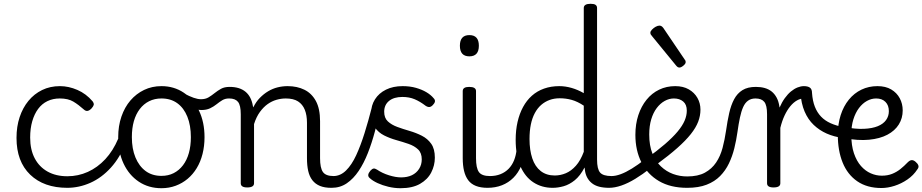

<svg xmlns="http://www.w3.org/2000/svg" viewBox="-20 -973 4861 1012"><path d="M335 17Q211 17 139 -52.5Q67 -122 67 -246Q67 -306 83.5 -355.5Q100 -405 130 -441.5Q160 -478 202 -498.5Q244 -519 296 -519Q342 -519 388 -499Q434 -479 468 -439Q476 -428 474 -420Q472 -412 462 -401Q451 -390 441.5 -388.5Q432 -387 423 -395Q394 -421 366.5 -437.5Q339 -454 295 -454Q259 -454 230 -440Q201 -426 181 -399Q161 -372 150 -334Q139 -296 139 -248Q139 -184 163 -138.5Q187 -93 231 -68.5Q275 -44 335 -44Q347 -44 354 -34.5Q361 -25 361 -13.5Q361 -2 354.5 7.5Q348 17 335 17Z M334 17Q325 17 320.5 7.5Q316 -2 316 -13.5Q316 -25 321 -34.5Q326 -44 335 -44Q392 -44 443 -67Q494 -90 535 -134Q576 -178 603 -242Q608 -250 618.5 -248.5Q629 -247 638 -239Q647 -231 643 -221Q613 -143 564.5 -89.5Q516 -36 456.5 -9.5Q397 17 334 17Z M831 19Q763 19 711.5 -15.5Q660 -50 631.5 -110.5Q603 -171 603 -250Q603 -309 620 -358.5Q637 -408 667.5 -443.5Q698 -479 739.5 -499Q781 -519 831 -519Q897 -519 948.5 -484.5Q1000 -450 1029 -389.5Q1058 -329 1058 -250Q1058 -203 1047.5 -161.5Q1037 -120 1017 -87Q997 -54 969 -30.5Q941 -7 906 6Q871 19 831 19ZM831 -46Q867 -46 895.5 -60.5Q924 -75 944.5 -102Q965 -129 975.5 -166.5Q986 -204 986 -250Q986 -312 967.5 -358Q949 -404 914.5 -429Q880 -454 831 -454Q795 -454 766 -439.5Q737 -425 716.5 -398Q696 -371 685.5 -334Q675 -297 675 -250Q675 -189 694 -143Q713 -97 747.5 -71.5Q782 -46 831 -46Z M1040 -393Q1029 -393 1012.5 -398Q996 -403 978 -412Q960 -421 942 -432Q930 -439 927.5 -449Q925 -459 928 -467.5Q931 -476 937.5 -480.5Q944 -485 949 -481Q979 -465 1001 -457.5Q1023 -450 1039 -450Q1063 -450 1079.5 -460Q1096 -470 1111.5 -482.5Q1127 -495 1145 -505Q1163 -515 1190 -515Q1200 -515 1205 -505.5Q1210 -496 1210 -484Q1210 -472 1204.5 -463Q1199 -454 1187 -454Q1167 -454 1152 -445Q1137 -436 1121.5 -423.5Q1106 -411 1087 -402Q1068 -393 1040 -393Z M1726 17Q1691 17 1666.5 7Q1642 -3 1626.5 -23Q1611 -43 1604.5 -72Q1598 -101 1598 -139V-326Q1598 -366 1586.5 -394.5Q1575 -423 1551 -438.5Q1527 -454 1486 -454Q1462 -454 1437.5 -447Q1413 -440 1391 -424.5Q1369 -409 1350 -383Q1331 -357 1319 -319V-7Q1319 4 1310 9.5Q1301 15 1283 15Q1266 15 1257.5 9.5Q1249 4 1249 -7V-371Q1249 -418 1234.5 -436Q1220 -454 1188 -454Q1175 -454 1169 -463Q1163 -472 1163 -484Q1163 -496 1170 -505.5Q1177 -515 1190 -515Q1217 -515 1238 -508.5Q1259 -502 1274.5 -489Q1290 -476 1299.5 -457Q1309 -438 1313 -414L1315 -407Q1329 -436 1349.5 -457Q1370 -478 1393.5 -492Q1417 -506 1443 -512.5Q1469 -519 1496 -519Q1546 -519 1584.5 -500Q1623 -481 1645 -440.5Q1667 -400 1667 -334V-139Q1667 -88 1682 -66.5Q1697 -45 1739 -45Q1751 -45 1756.5 -35.5Q1762 -26 1761 -14Q1760 -2 1751.5 7.5Q1743 17 1726 17Z M1728 17Q1716 17 1711 7.5Q1706 -2 1707.5 -14Q1709 -26 1717 -35.5Q1725 -45 1737 -45Q1774 -45 1804 -74.5Q1834 -104 1857.5 -155Q1881 -206 1901.5 -271.5Q1922 -337 1940 -408Q1944 -423 1955.5 -425Q1967 -427 1977 -420Q1987 -413 1984 -400Q1972 -340 1956 -280Q1940 -220 1919 -166.5Q1898 -113 1870.5 -72Q1843 -31 1808 -7Q1773 17 1728 17Z M2091 19Q2059 19 2027.5 11.5Q1996 4 1970 -8Q1944 -20 1928 -35Q1920 -42 1921 -51.5Q1922 -61 1932 -73Q1941 -83 1948.5 -84.5Q1956 -86 1967 -79Q1995 -60 2030.5 -49Q2066 -38 2094 -38Q2127 -38 2151 -49.5Q2175 -61 2189 -83Q2203 -105 2203 -133Q2203 -167 2183.5 -185.5Q2164 -204 2133.5 -214.5Q2103 -225 2069 -234.5Q2035 -244 2005 -259Q1975 -274 1955.5 -301.5Q1936 -329 1936 -377Q1936 -417 1956.5 -449.5Q1977 -482 2014.5 -500.5Q2052 -519 2102 -519Q2141 -519 2172.5 -510Q2204 -501 2227.5 -487Q2251 -473 2265 -456Q2274 -447 2272.5 -438Q2271 -429 2262 -420Q2253 -410 2244 -409Q2235 -408 2224 -415Q2194 -438 2165.5 -450Q2137 -462 2101 -462Q2056 -462 2030.5 -441Q2005 -420 2005 -384Q2005 -351 2024.5 -333Q2044 -315 2074 -304Q2104 -293 2138.5 -283Q2173 -273 2203.5 -257.5Q2234 -242 2253 -215Q2272 -188 2272 -142Q2272 -101 2253 -64Q2234 -27 2194 -4Q2154 19 2091 19Z M2550 17Q2514 17 2488.5 7Q2463 -3 2448 -23Q2433 -43 2426 -72Q2419 -101 2419 -139V-493Q2419 -504 2427.5 -509.5Q2436 -515 2453 -515Q2471 -515 2480 -509.5Q2489 -504 2489 -493V-139Q2489 -88 2504 -66.5Q2519 -45 2563 -45Q2574 -45 2580 -35.5Q2586 -26 2585 -14Q2584 -2 2575.5 7.5Q2567 17 2550 17ZM2454 -676Q2429 -676 2416.5 -690Q2404 -704 2404 -732Q2404 -760 2416.5 -774Q2429 -788 2454 -788Q2479 -788 2491.5 -774Q2504 -760 2504 -732Q2504 -704 2491.5 -690Q2479 -676 2454 -676Z M2549 17Q2537 17 2531 7.5Q2525 -2 2526 -14Q2527 -26 2536 -35.5Q2545 -45 2562 -45Q2593 -45 2618 -55Q2643 -65 2661 -83.5Q2679 -102 2689.5 -128Q2700 -154 2703 -186Q2704 -199 2715 -203.5Q2726 -208 2736.5 -203.5Q2747 -199 2746 -186Q2743 -137 2727.5 -99.5Q2712 -62 2686 -36Q2660 -10 2625.5 3.5Q2591 17 2549 17Z M2893 17Q2836 17 2792 -11.5Q2748 -40 2723 -96.5Q2698 -153 2698 -236Q2698 -287 2708 -330.5Q2718 -374 2737 -409Q2756 -444 2783.5 -468.5Q2811 -493 2847.5 -506Q2884 -519 2928 -519Q2960 -519 2993 -509.5Q3026 -500 3057 -482V-931Q3057 -942 3066 -947.5Q3075 -953 3093 -953Q3111 -953 3119 -947.5Q3127 -942 3127 -931V-132Q3127 -82 3143 -63.5Q3159 -45 3204 -45Q3214 -45 3219.5 -35.5Q3225 -26 3224 -14Q3223 -2 3215 7.5Q3207 17 3191 17Q3161 17 3138 11Q3115 5 3099 -8Q3083 -21 3073.5 -40Q3064 -59 3062 -85L3061 -90Q3038 -46 3009.5 -23Q2981 0 2951 8.5Q2921 17 2893 17ZM2904 -48Q2934 -48 2962.5 -60Q2991 -72 3015.5 -99.5Q3040 -127 3057 -173V-416Q3024 -438 2993.5 -446.5Q2963 -455 2930 -455Q2901 -455 2876.5 -446Q2852 -437 2832.5 -420Q2813 -403 2799 -377Q2785 -351 2778 -317Q2771 -283 2771 -240Q2771 -182 2785.5 -138.5Q2800 -95 2830 -71.5Q2860 -48 2904 -48Z M3190 17Q3178 17 3172 7.5Q3166 -2 3167 -14Q3168 -26 3177 -35.5Q3186 -45 3203 -45Q3225 -45 3252 -55Q3279 -65 3310.5 -84.5Q3342 -104 3377 -131Q3387 -140 3397 -137Q3407 -134 3413 -124.5Q3419 -115 3418.5 -104Q3418 -93 3408 -86Q3367 -54 3328.5 -30.5Q3290 -7 3255 5Q3220 17 3190 17Z M3384 -135Q3444 -178 3485 -213.5Q3526 -249 3551.5 -279.5Q3577 -310 3588.5 -337Q3600 -364 3600 -390Q3600 -422 3581 -438Q3562 -454 3532 -454Q3507 -454 3483.5 -441Q3460 -428 3441.5 -403.5Q3423 -379 3412.5 -344Q3402 -309 3402 -264Q3402 -206 3418.5 -164.5Q3435 -123 3463.5 -96Q3492 -69 3527.5 -56Q3563 -43 3602 -43Q3615 -43 3621.5 -34Q3628 -25 3628 -13Q3628 -1 3621.5 8Q3615 17 3602 17Q3514 17 3453.5 -18.5Q3393 -54 3361 -117Q3329 -180 3329 -262Q3329 -319 3344.5 -366Q3360 -413 3388 -447.5Q3416 -482 3454.5 -500.5Q3493 -519 3539 -519Q3581 -519 3610.5 -502Q3640 -485 3656 -457Q3672 -429 3672 -395Q3672 -363 3660 -331.5Q3648 -300 3621 -266Q3594 -232 3550 -193Q3506 -154 3442 -107Z M3602 17Q3586 17 3578.5 8Q3571 -1 3571 -13Q3571 -25 3578.5 -34Q3586 -43 3602 -43Q3659 -43 3695.5 -63Q3732 -83 3754.5 -116.5Q3777 -150 3788.5 -193.5Q3800 -237 3807 -285Q3814 -335 3823.5 -377Q3833 -419 3849.5 -450Q3866 -481 3893.5 -498Q3921 -515 3964 -515Q3973 -515 3977.5 -505.5Q3982 -496 3981.5 -484Q3981 -472 3976 -463Q3971 -454 3962 -454Q3939 -454 3923 -442.5Q3907 -431 3897 -408.5Q3887 -386 3880 -353Q3873 -320 3867 -277Q3861 -234 3850.5 -191.5Q3840 -149 3822 -111.5Q3804 -74 3775.5 -45Q3747 -16 3704.5 0.5Q3662 17 3602 17Z M3561 -617Q3557 -617 3553 -619Q3549 -621 3544 -627L3418 -781Q3412 -788 3410 -791.5Q3408 -795 3408 -801Q3408 -808 3416.5 -817Q3425 -826 3436 -832Q3447 -838 3456 -838Q3467 -838 3476 -826L3589 -659Q3593 -654 3593.5 -651Q3594 -648 3594 -645Q3594 -637 3582 -627Q3570 -617 3561 -617Z M4057 15Q4040 15 4031.5 9.5Q4023 4 4023 -7V-371Q4023 -418 4008.5 -436Q3994 -454 3962 -454Q3950 -454 3944 -463Q3938 -472 3938 -484Q3938 -496 3945 -505.5Q3952 -515 3964 -515Q3990 -515 4011 -509Q4032 -503 4047.5 -490.5Q4063 -478 4073.5 -458.5Q4084 -439 4088 -412L4089 -406Q4101 -434 4116.5 -455.5Q4132 -477 4149 -491Q4166 -505 4183.5 -512Q4201 -519 4217 -519Q4232 -519 4239.5 -509Q4247 -499 4247 -486.5Q4247 -474 4239.5 -464Q4232 -454 4217 -454Q4199 -454 4180.5 -443.5Q4162 -433 4145.5 -413Q4129 -393 4115.5 -364.5Q4102 -336 4093 -299V-7Q4093 4 4084 9.5Q4075 15 4057 15Z M4422 -246Q4376 -252 4337.5 -269Q4299 -286 4269 -314.5Q4239 -343 4221 -385Q4203 -427 4199 -484L4217 -519Q4238 -519 4249 -511Q4260 -503 4260 -483Q4263 -441 4275 -410.5Q4287 -380 4307.5 -358.5Q4328 -337 4358 -323.5Q4388 -310 4427 -303Q4442 -300 4448 -290.5Q4454 -281 4452 -270Q4450 -259 4442 -251.5Q4434 -244 4422 -246Z M4626 18Q4550 18 4498.5 -17.5Q4447 -53 4421.5 -116Q4396 -179 4396 -262Q4396 -319 4411 -366Q4426 -413 4454 -447.5Q4482 -482 4520.5 -500.5Q4559 -519 4605 -519Q4648 -519 4677.5 -501.5Q4707 -484 4722.5 -455Q4738 -426 4738 -391Q4738 -350 4717.5 -317Q4697 -284 4657.5 -263Q4618 -242 4560.5 -236.5Q4503 -231 4429 -245L4432 -303Q4490 -292 4534 -294Q4578 -296 4607 -308Q4636 -320 4650.5 -340.5Q4665 -361 4665 -387Q4665 -418 4647 -436Q4629 -454 4598 -454Q4573 -454 4549.5 -441Q4526 -428 4507.5 -403.5Q4489 -379 4478 -344Q4467 -309 4467 -264Q4467 -206 4481 -165Q4495 -124 4518 -98Q4541 -72 4569.5 -59.5Q4598 -47 4628 -47Q4658 -47 4682 -56.5Q4706 -66 4726 -82Q4746 -98 4764 -117Q4776 -129 4786 -129Q4796 -129 4806 -120Q4817 -111 4820.5 -101Q4824 -91 4815 -80Q4795 -49 4763 -27Q4731 -5 4695 6.5Q4659 18 4626 18Z"/></svg>

Font: Playwrite US Modern Light
Style: Regular
Weight: 300
Designer: Veronika Burian, José Scaglione
Foundry: TypeTogether
Version: Version 1.003